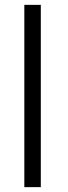

<svg xmlns="http://www.w3.org/2000/svg" viewBox="-20 -770 278 790"><path d="M80.1 -750H147.9V0H80.1Z"/></svg>

Font: Oakes Grotesk
Style: Light
Weight: 300
Designer: Samuel Oakes
Foundry: Samuel Oakes
Version: Version 1.0 | wf-rip DC20170320